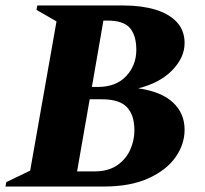

<svg xmlns="http://www.w3.org/2000/svg" viewBox="-50 -680 748 700"><path d="M-30 0 -27 -16 60 -58 156 -602 83 -644 86 -660H401Q466 -660 516 -645Q566 -630 594.5 -599.5Q623 -569 623 -523Q623 -470 577.5 -423.5Q532 -377 454 -358Q538 -346 580.5 -306.5Q623 -267 623 -207Q623 -154 590 -107Q557 -60 491.5 -30Q426 0 329 0ZM342 -605H327L285 -363H307Q373 -363 410 -402.5Q447 -442 447 -498Q447 -550 424 -577.5Q401 -605 342 -605ZM322 -318H277L231 -55H293Q344 -55 376.5 -77Q409 -99 424.5 -133.5Q440 -168 440 -205Q440 -261 412.5 -289.5Q385 -318 322 -318Z"/></svg>

Font: Spectral SC ExtraBold
Style: Italic
Weight: 800
Italic angle: -10°
Designer: Jean-Baptiste Levee
Foundry: Production Type
Version: Version 2.001